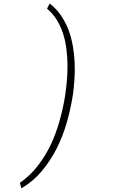

<svg xmlns="http://www.w3.org/2000/svg" viewBox="-20 -814 627 1064"><path d="M382.3 -278.8 383.8 -287.6Q389.6 -328.6 392.6 -374.8Q395.5 -420.9 393.6 -467.8Q391.6 -514.6 383.3 -561Q375 -607.4 358.9 -650.4Q342.3 -692.9 316.9 -729.7Q291.5 -766.6 255.4 -794.4L240.7 -766.1Q272.9 -738.8 294.7 -703.6Q316.4 -668.5 329.6 -627.9Q342.3 -586.9 347.9 -543Q353.5 -499 354 -455.6Q354.5 -411.1 350.8 -368.7Q347.2 -326.2 341.3 -288.6L339.8 -277.3Q329.1 -211.9 310.1 -144Q291 -76.2 261.7 -12.7Q231.4 50.3 189.2 105Q147 159.7 90.3 199.2L98.6 229.5Q164.1 191.4 212.2 133.5Q260.3 75.7 294.9 7.3Q328.6 -60.5 349.9 -134.5Q371.1 -208.5 382.3 -278.8Z"/></svg>

Font: Roboto Mono ExtraLight
Style: Italic
Weight: 250
Italic angle: -10°
Monospace: yes
Designer: Google
Version: Version 3.000